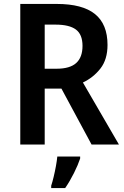

<svg xmlns="http://www.w3.org/2000/svg" viewBox="-20 -734 630 975"><path d="M268 -714Q399 -714 462.5 -662.5Q526 -611 526 -506Q526 -432 490 -386Q454 -340 401 -315L584 0H445L292 -284H207V0H83V-714ZM262 -609H207V-385H267Q335 -385 367 -414Q399 -443 399 -501Q399 -559 365.5 -584Q332 -609 262 -609ZM387 71Q376 104 355.5 145Q335 186 311 221H240V209Q246 191 252.5 164Q259 137 264 109.5Q269 82 271 61H387Z"/></svg>

Font: Noto Sans Devanagari SemiCondensed SemiBold
Style: Regular
Weight: 600
Width: 4
Designer: Jelle Bosma - Monotype Design Team
Foundry: Monotype Imaging Inc.
Version: Version 2.004; ttfautohint (v1.8.4.7-5d5b)